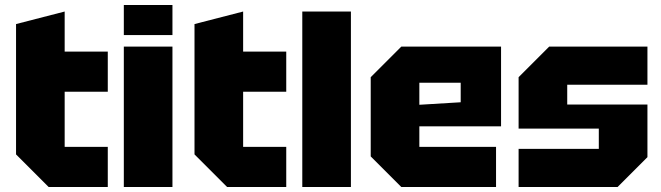

<svg xmlns="http://www.w3.org/2000/svg" viewBox="-20 -746 2638 766"><path d="M44 -650 238 -700V-540H410V-380H238V-160H410V0H174L44 -130Z M474 0V-560H668V0ZM474 -606V-726H668V-606Z M756 -650 950 -700V-540H1122V-380H950V-160H1122V0H886L756 -130Z M1186 0V-700H1380V0Z M1459 -122V-438L1581 -560H1979V-242H1653V-160H1959V0H1581ZM1653 -328 1818 -338V-416H1653Z M2049 0V-152H2369V-233H2049V-438L2171 -560H2563V-408H2243V-329H2563V-119L2444 0Z"/></svg>

Font: Tektur ExtraBold
Style: Regular
Weight: 800
Designer: Adam Jagosz
Foundry: Adam Jagosz
Version: Version 1.005;gftools[0.9.30]